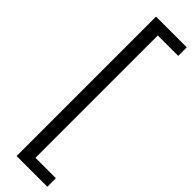

<svg xmlns="http://www.w3.org/2000/svg" viewBox="-347 -795 1001 1001"><g transform="rotate(45 154.0 -294.0)"><path d="M82 220V-808H308.5V-745H158V157H308.5V220Z"/></g></svg>

Font: Encode Sans Condensed
Style: Regular
Weight: 400
Width: 3
Designer: Multiple Designers
Foundry: Impallari Type
Version: Version 2.000